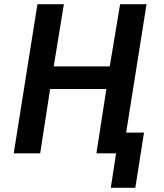

<svg xmlns="http://www.w3.org/2000/svg" viewBox="-20 -725 777 908"><path d="M504 163 529 0H442L456 -98H661L620 163ZM45 0 157 -705H282L234 -411H499L548 -705H673L561 0H436L483 -304H217L170 0Z"/></svg>

Font: Nunito Sans 7pt Condensed
Style: Bold Italic
Weight: 700
Width: 3
Italic angle: -9°
Designer: Vernon Adams
Foundry: Vernon Adams
Version: Version 3.101;gftools[0.9.27]